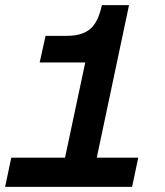

<svg xmlns="http://www.w3.org/2000/svg" viewBox="-24 -730 644 750"><path d="M-4 0 20 -114H230L309 -486H131L154 -590H238Q297 -590 328.5 -617Q360 -644 374 -710H480L354 -114H516L492 0Z"/></svg>

Font: Geist Mono SemiBold
Style: Italic
Weight: 600
Italic angle: -12°
Monospace: yes
Designer: Basement.studio, Andrés Briganti, Mateo Zaragoza
Foundry: Basement.studio, Vercel, Andrés Briganti, Guido Ferreyra, Mateo Zaragoza
Version: Version 1.500; ttfautohint (v1.8.4.7-5d5b)